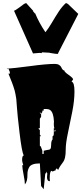

<svg xmlns="http://www.w3.org/2000/svg" viewBox="-20 -1181 571 1352"><path d="M311 67.4 313 39.6 305.2 26.9V38.6L298.8 41Q296.9 57.6 293.5 94.5Q290 131.3 287.6 151.4L269.5 128.9L260.7 -30.3Q200.2 -30.3 185.5 -3.4Q172.9 18.6 173.3 44.9Q174.3 96.2 155.3 117.7Q155.3 95.2 146.2 49.3Q137.2 3.4 136.7 -17.6H144Q135.7 -43.5 135.7 -53.7Q135.7 -85 147 -85.9Q133.3 -113.3 117.7 -245.4Q102.1 -377.4 99.4 -422.6Q96.7 -467.8 94.7 -484.1Q92.8 -500.5 89.1 -517.3Q85.4 -534.2 83 -544.4Q80.6 -554.7 74 -573Q67.4 -591.3 64.7 -598.9Q62 -606.4 52.5 -629.6Q43 -652.8 39.6 -662.1H49.3V-673.8Q49.3 -675.3 39.6 -697.3L28.8 -693.8L32.2 -697.3H19Q75.7 -699.7 190.9 -715.3Q306.2 -731 367.2 -731Q384.8 -731 396.2 -723.6Q407.7 -716.3 411.1 -708Q421.4 -684.6 433.1 -684.6Q434.1 -675.3 449 -664.3Q463.9 -653.3 478.5 -642.3Q493.2 -631.3 494.6 -621.6L483.9 -606Q504.4 -601.6 504.4 -536.9Q504.4 -472.2 489 -395Q473.6 -317.9 458.3 -244.9Q442.9 -171.9 442.9 -131.6Q442.9 -91.3 437.7 -71Q432.6 -50.8 425.8 -42Q400.4 -9.8 389.2 16.1L379.9 3.9L370.1 16.1H375.5L350.1 26.9L342.8 22Q330.1 23.9 330.1 75.7L331.5 95.2Q311 95.2 311 67.4ZM252 -278.3Q252 -267.6 260.7 -267.6V-232.9L269.5 -221.7H260.7V-153.8Q267.1 -153.8 271.7 -137.9Q276.4 -122.1 278.3 -119.6V-97.2H287.6V-119.6Q297.9 -122.6 310.1 -124.5Q322.3 -126.5 326.2 -127.2Q330.1 -127.9 334.5 -132.3Q340.3 -138.2 340.3 -163.3Q340.3 -188.5 350.1 -199.2V-221.7Q358.9 -221.7 358.9 -242.7V-256.8H370.1V-267.6L358.9 -256.8V-278.3H364.3Q358.9 -282.7 358.9 -305.2L359.9 -326.7Q356.4 -391.6 332 -406.7Q321.3 -413.6 305.2 -413.6H287.6V-402.3H278.3V-392.1L269.5 -380.4V-357.9L260.7 -345.2V-278.3ZM269.5 -380.4 260.7 -392.1Q260.7 -384.3 262 -382.3Q263.2 -380.4 269.5 -380.4ZM28.8 -693.8Q28.8 -693.8 31.2 -692.9Q30.8 -692.9 28.8 -693.8ZM259.3 -808.6 212.4 -804.7 78.6 -1105.5Q85 -1105.5 118.4 -1130.1Q151.9 -1154.8 152.8 -1155.8L155.3 -1154.3L163.1 -1160.6L213.9 -1104.5L212.4 -1102.5L225.1 -1086.9L227.1 -1087.9Q255.9 -1019 299.8 -954.1Q320.8 -979.5 345.2 -1021.2Q369.6 -1063 393.8 -1099.9Q418 -1136.7 445.3 -1160.6L453.1 -1154.3L455.6 -1155.8L531.2 -1083L388.2 -804.7L391.1 -803.2L382.8 -801.3Q372.1 -801.3 330.6 -808.6V-809.6Q295.4 -812.5 276.9 -812.5L271 -806.6Q266.1 -808.6 259.3 -808.6ZM272 -805.7Q272 -805.7 269.5 -805.7L271 -806.6Q271.5 -806.6 272 -805.7Z"/></svg>

Font: Butcherman
Style: Regular
Weight: 400
Version: Version 001.004